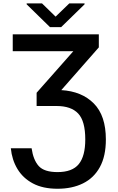

<svg xmlns="http://www.w3.org/2000/svg" viewBox="-20 -916 701 1142"><path d="M44.4 -34.1H168Q177.9 35.5 210.4 71.6Q242.9 107.6 322.1 107.6Q409.8 107.6 448.5 60.2Q487.2 12.8 487.2 -86.6Q487.2 -196 445 -240.8Q402.7 -285.5 316.8 -285.5H197.8V-364.3L416.2 -611.5H55.8V-711.6H567.8V-634.2L344.5 -380Q466.3 -372.9 538 -300.6Q609.7 -228.3 609.7 -86.6Q609.7 12.8 574 77.8Q538.4 142.8 473.7 174.7Q409.1 206.7 322.1 206.7Q235.1 206.7 175.8 175.1Q116.5 143.5 83.8 89.1Q51.1 34.8 44.4 -34.1ZM230.1 -895.6 310.7 -817.1 392 -895.6H483V-890.3L343.7 -754.6H277.3L138.5 -890.3V-895.6Z"/></svg>

Font: Interface Medium
Style: Regular
Weight: 500
Designer: Rasmus Andersson
Foundry: rsms
Version: Version 1.8